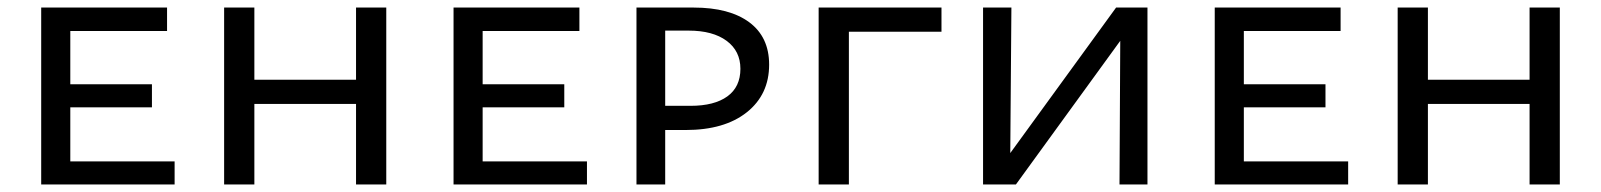

<svg xmlns="http://www.w3.org/2000/svg" viewBox="-20 -488 4236 508"><path d="M442 -61V0H89V-468H422V-406H166V-265H382V-204H166V-61Z M1002 -468V0H922V-213H653V0H573V-468H653V-277H922V-468Z M1533 -61V0H1180V-468H1513V-406H1257V-265H1473V-204H1257V-61Z M2015 -317Q2015 -238 1956 -191Q1897 -144 1794 -144H1740V0H1664V-468H1815Q1910 -468 1962.5 -429Q2015 -390 2015 -317ZM1939 -306Q1939 -353 1902.5 -380Q1866 -407 1802 -407H1740V-208H1807Q1870 -208 1904.5 -233Q1939 -258 1939 -306Z M2471 -404H2226V0H2146V-468H2471Z M3016 0H2942L2944 -380L2668 0H2581V-468H2656L2653 -83L2933 -468H3016Z M3547 -61V0H3194V-468H3527V-406H3271V-265H3487V-204H3271V-61Z M4107 -468V0H4027V-213H3758V0H3678V-468H3758V-277H4027V-468Z"/></svg>

Font: Ysabeau SC Medium
Style: Regular
Weight: 500
Designer: Christian Thalmann (Catharsis Fonts)
Version: Version 0.003